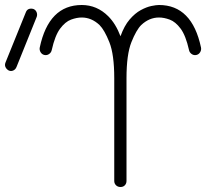

<svg xmlns="http://www.w3.org/2000/svg" viewBox="-120 -735 862 768"><path d="M362 13Q351 13 344 6Q337 -1 337 -11V-422Q337 -517 317.5 -566Q298 -615 278 -635Q246 -665 207 -665Q187 -665 164 -656.5Q141 -648 120.5 -620.5Q100 -593 87 -535Q85 -525 76.5 -519Q68 -513 58 -515Q48 -517 42.5 -526Q37 -535 39 -545Q75 -715 207 -715Q268 -715 313 -670Q343 -640 362 -590Q377 -632 398.5 -657Q420 -682 443 -694.5Q466 -707 485.5 -711Q505 -715 516 -715Q648 -715 684 -545Q686 -535 680.5 -526Q675 -517 665 -515Q655 -513 646.5 -519Q638 -525 636 -535Q623 -593 602.5 -620.5Q582 -648 559 -656.5Q536 -665 516 -665Q477 -665 445 -635Q425 -615 405.5 -566Q386 -517 386 -422V-11Q386 -1 379.5 6Q373 13 362 13ZM-54 -467Q-58 -457 -67 -453Q-76 -449 -85 -453Q-94 -458 -98 -466.5Q-102 -475 -98 -485L-17 -685Q-13 -696 -4.5 -699Q4 -702 14 -699Q23 -695 26.5 -686Q30 -677 27 -668Z"/></svg>

Font: Zen Kurenaido
Style: Regular
Weight: 400
Designer: Yoshimichi Ohira
Foundry: Positype
Version: Version 1.001